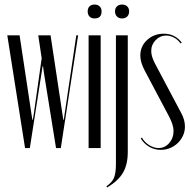

<svg xmlns="http://www.w3.org/2000/svg" viewBox="-20 -650 834 843"><path d="M12 -495H66L122 -124H124L129 -154L163 -394L148 -495H202L258 -124H260L315 -495H323L247 0H226L173 -329L169 -359H167L111 0H90Z M365 -600Q365 -614 373 -622Q381 -630 395 -630Q409 -630 417.5 -622Q426 -614 426 -600Q426 -569 395 -569Q381 -569 373 -577.5Q365 -586 365 -600ZM422 -495V0H369V-495Z M485 -600Q485 -614 493.5 -622Q502 -630 516 -630Q530 -630 538.5 -622Q547 -614 547 -600Q547 -586 538.5 -577.5Q530 -569 516 -569Q502 -569 493.5 -577.5Q485 -586 485 -600ZM541 17Q541 72 520.5 107.5Q500 143 451 173L447 168Q472 151 480.5 130.5Q489 110 489 70V-495H541Z M773 -459Q761 -476 744 -485Q727 -494 709 -494Q683 -494 663.5 -474Q644 -454 644 -426Q644 -402 661 -370L776 -153Q792 -124 792 -94Q792 -73 783.5 -54.5Q775 -36 760.5 -22Q746 -8 727 0Q708 8 686 8Q659 8 636 -5Q613 -18 598 -42L603 -46Q615 -25 635.5 -12.5Q656 0 676 0Q704 0 723 -22Q742 -44 742 -75Q742 -101 722 -139L615 -341Q596 -377 596 -406Q596 -447 626 -474.5Q656 -502 699 -502Q748 -502 778 -463Z"/></svg>

Font: Moniqa Cond Display
Style: Regular
Weight: 400
Width: 3
Designer: Rajesh Rajput
Foundry: Rajesh Rajput
Version: Version 1.000